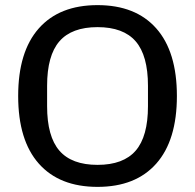

<svg xmlns="http://www.w3.org/2000/svg" viewBox="-20 -720 762 750"><path d="M51 -345Q51 -518 131.5 -609Q212 -700 361 -700Q510 -700 590.5 -609Q671 -518 671 -345Q671 -172 590.5 -81Q510 10 361 10Q212 10 131.5 -81Q51 -172 51 -345ZM361 -76Q462 -76 510 -131.5Q558 -187 558 -305V-385Q558 -503 510 -558.5Q462 -614 361 -614Q260 -614 212 -558.5Q164 -503 164 -385V-305Q164 -187 212 -131.5Q260 -76 361 -76Z"/></svg>

Font: Mozilla Text BETA Medium
Style: Regular
Weight: 500
Designer: Studio DRAMA
Foundry: Studio DRAMA
Version: Version 0.100